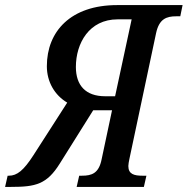

<svg xmlns="http://www.w3.org/2000/svg" viewBox="-75 -734 737 754"><path d="M-55 0H-32C65 0 109 -10 160 -92L291 -301H365L324 -108C313 -53 285 -44 247 -44H236L226 0H490L500 -44H484C452 -44 429 -50 429 -82C429 -89 431 -99 433 -109L538 -604C550 -660 579 -670 617 -670H633L642 -714H385C203 -714 109 -611 109 -474C109 -412 140 -360 189 -331L56 -124C18 -65 -8 -44 -40 -44H-45ZM338 -356C261 -356 223 -399 223 -471C223 -564 275 -658 387 -658H442L377 -356Z"/></svg>

Font: Noto Serif Condensed Medium
Style: Italic
Weight: 500
Width: 3
Italic angle: -12°
Designer: Monotype Design Team
Foundry: Monotype Imaging Inc.
Version: Version 2.013